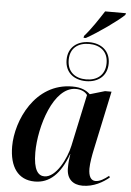

<svg xmlns="http://www.w3.org/2000/svg" viewBox="-64 -1034 746 1090"><g transform="rotate(5 309.0 -488.5)"><path d="M383 -838 381 -827H394C463 -865 573 -944 606 -977L609 -987H490C462 -943 419 -878 383 -838ZM416 -583C483 -583 536 -621 536 -694C536 -767 483 -805 416 -805C349 -805 296 -767 296 -694C296 -621 349 -583 416 -583ZM416 -593C354 -593 308 -626 308 -695C308 -763 354 -795 416 -795C477 -795 524 -763 524 -695C524 -626 477 -593 416 -593ZM176 10C259 10 320 -45 363 -163H364C360 -137 357 -116 357 -82C357 -21 393 10 448 10C512 10 564 -21 599 -50L594 -59C569 -39 544 -23 519 -23C494 -23 479 -45 479 -91C479 -121 488 -171 494 -198L566 -536H529L444 -511C422 -531 394 -546 342 -546C130 -546 31 -325 31 -178C31 -62 80 10 176 10ZM228 -24C193 -24 165 -54 165 -155C165 -303 236 -534 363 -534C391 -534 416 -524 429 -505L366 -211C350 -136 294 -24 228 -24Z"/></g></svg>

Font: Noto Serif Display SemiBold
Style: Italic
Weight: 600
Italic angle: -12°
Designer: Monotype Design Team
Foundry: Monotype Imaging Inc.
Version: Version 2.009